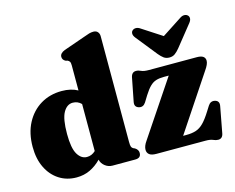

<svg xmlns="http://www.w3.org/2000/svg" viewBox="-105 -910 1322 1079"><g transform="rotate(-15 556.0 -371.0)"><path d="M20.5 -217.5Q20.5 -297 51.5 -355.8Q82.5 -414.5 136.2 -446.8Q190 -479 259 -479Q313 -479 351.5 -457.5V-603.5Q351.5 -619 347.5 -625.2Q343.5 -631.5 336 -635L325.5 -637.5Q307 -646.5 307 -664.5Q307 -685.5 336 -697L459 -740Q480 -748 492.5 -751.5Q505 -755 517.5 -755Q533.5 -755 542.2 -745Q551 -735 551 -719.5V-104.5Q551 -84.5 554 -76.8Q557 -69 564 -65L574 -60.5Q593 -48.5 593 -30Q593 0 559.5 0H427Q403 0 383.8 -15.2Q364.5 -30.5 360 -52.5Q329.5 -21.5 294.2 -4.8Q259 12 216 12Q159 12 114.8 -16.5Q70.5 -45 45.5 -96.5Q20.5 -148 20.5 -217.5ZM226 -238Q226 -155 247.2 -119.5Q268.5 -84 301.5 -84Q329.5 -84 351.5 -105V-378.5Q331 -399.5 302 -399.5Q268 -399.5 247 -362.2Q226 -325 226 -238ZM1067.5 -380.5 853.5 -59H872.5Q905.5 -59 929 -66.8Q952.5 -74.5 973.2 -95.5Q994 -116.5 1019 -156.5L1037 -185Q1052 -209 1077 -203Q1103.5 -196.5 1098 -167L1069.5 -15Q1064 13.5 1039 13.5Q1025 13.5 1010.8 6.8Q996.5 0 967.5 0H683Q654 0 641.5 -10.2Q629 -20.5 629 -37.5Q629 -59.5 647.5 -85.5L863 -407H835.5Q808.5 -407 789.5 -401.2Q770.5 -395.5 753.8 -379.2Q737 -363 717.5 -332L695 -295.5Q679.5 -271.5 655 -278.5Q628.5 -286 634.5 -315.5L661 -451Q667 -480 692 -480Q705.5 -480 719.8 -473Q734 -466 763 -466H1042.5Q1090.5 -466 1090.5 -432.5Q1090.5 -413 1067.5 -380.5ZM953.5 -540.5Q939.5 -523.5 926.2 -513.8Q913 -504 894 -504Q874.5 -504 861.2 -513.8Q848 -523.5 834 -540.5L736 -663Q725.5 -676.5 725.8 -687.8Q726 -699 733 -705Q741 -712.5 753.5 -712.5Q766 -712.5 780 -702.5L894 -628.5L1007.5 -702.5Q1021.5 -712.5 1034 -712.5Q1046.5 -712.5 1054.5 -705Q1061.5 -699 1061.8 -687.8Q1062 -676.5 1051.5 -663Z"/></g></svg>

Font: Fraunces 72pt Soft Black
Style: Regular
Weight: 900
Version: Version 1.000;[b76b70a41]